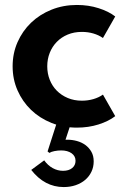

<svg xmlns="http://www.w3.org/2000/svg" viewBox="-20 -500 505 774"><path d="M290 14.5Q235 14.5 187.5 -4.5Q140 -23.6 105.2 -57Q70.5 -90.5 50.7 -135.5Q30.9 -180.5 30.9 -232.7Q30.9 -285 50.7 -330Q70.5 -375 105.2 -408.4Q140 -441.8 187.5 -460.9Q235 -480 290 -480Q336.8 -480 377.5 -467Q418.2 -454.1 444.5 -433.6L395 -346.8Q378.2 -358.6 356.4 -365Q334.5 -371.4 310 -371.4Q278.6 -371.4 253 -360.7Q227.3 -350 208.9 -331.1Q190.5 -312.3 180.5 -287Q170.5 -261.8 170.5 -232.7Q170.5 -203.6 180.5 -178.4Q190.5 -153.2 208.9 -134.5Q227.3 -115.9 253 -105Q278.6 -94.1 310 -94.1Q334.5 -94.1 356.4 -100.5Q378.2 -106.8 395 -118.6L444.5 -31.8Q418.2 -11.4 377.5 1.6Q336.8 14.5 290 14.5ZM265 0 244.1 63.2H251.4Q270.9 63.2 290 68.4Q309.1 73.6 324.1 84.5Q339.1 95.5 348.4 111.8Q357.7 128.2 357.7 150.5Q357.7 173.2 348.6 192.3Q339.5 211.4 323.6 225Q307.7 238.6 285.5 246.4Q263.2 254.1 236.8 254.1Q160 254.1 105.9 185L158.2 146.4Q172.7 166.8 192.5 177.7Q212.3 188.6 234.1 188.6Q257.3 188.6 270.9 177.5Q284.5 166.4 284.5 148.2Q284.5 129.1 268.4 117.7Q252.3 106.4 226.4 106.4Q213.2 106.4 199.5 109.1Q185.9 111.8 179.1 116.4L171.8 110.5L207.3 0Z"/></svg>

Font: Spartan
Style: Bold
Weight: 700
Designer: Matt Bailey, Mirko Velimirovic
Foundry: Matt Bailey
Version: Version 1.005